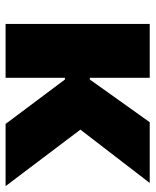

<svg xmlns="http://www.w3.org/2000/svg" viewBox="44 -586 543 670"><g transform="rotate(90 315.0 -251.5)"><path d="M64 0V-503H252V-294H258L407 -503H619L409 -230L414 -286L630 0H413L258 -207H252V0Z"/></g></svg>

Font: Nunito Sans 8pt Black
Style: Regular
Weight: 900
Version: Version 3.101;gftools[0.9.27]